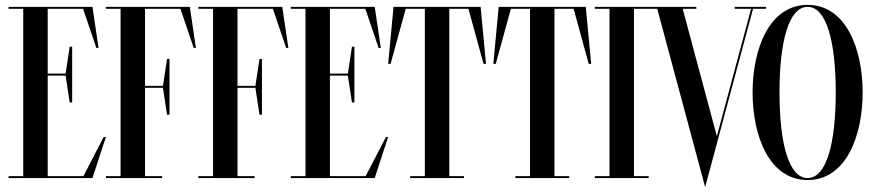

<svg xmlns="http://www.w3.org/2000/svg" viewBox="-20 -728 3562 785"><path d="M321.1 -8H175V-419H248.2L265 -309H275V-537H265L248.2 -427H175V-692H319.7L374 -532H383L358 -700H15V-692H75V-8H15V0H358L413 -168H404Z M573 -692H717.7L772 -532H781L756 -700H413V-692H473V-8H413V0H643V-8H573V-369H646.2L663 -259H673V-487H663L646.2 -377H573Z M951 -692H1095.7L1150 -532H1159L1134 -700H791V-692H851V-8H791V0H1021V-8H951V-369H1024.2L1041 -259H1051V-487H1041L1024.2 -377H951Z M1475.1 -8H1329V-419H1402.2L1419 -309H1429V-537H1419L1402.2 -427H1329V-692H1473.7L1528 -532H1537L1512 -700H1169V-692H1229V-8H1169V0H1512L1567 -168H1558Z M1945 -700H1589L1567 -467H1577L1638.8 -692H1717V-8H1657V0H1877V-8H1817V-692H1895.2L1957 -467H1967Z M2375 -700H2019L1997 -467H2007L2068.8 -692H2147V-8H2087V0H2307V-8H2247V-692H2325.2L2387 -467H2397Z M2632 -700H2412V-692H2472V-8H2412V0H2632V-8H2572V-692H2632Z M3112 -700H2984V-692H3050.9L2910.9 -171.2L2771.2 -692H2827V-700H2607V-692H2667.2L2863 37L2915 -156V-156.3L3058.9 -692H3112.1Z M3282 -708C3124 -708 3057 -526 3057 -350C3057 -174 3124 8 3282 8C3440 8 3507 -174 3507 -350C3507 -526 3440 -708 3282 -708ZM3282 0C3205 0 3167 -142 3167 -350C3167 -558 3205 -700 3282 -700C3359 -700 3397 -558 3397 -350C3397 -142 3359 0 3282 0Z"/></svg>

Font: Picaflor 48 pt
Style: Regular
Weight: 400
Designer: Ariel Martín Pérez
Foundry: Tunera Type Foundry
Version: Version 1.000;hotconv 1.0.109;makeotfexe 2.5.65596